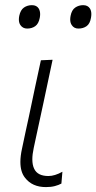

<svg xmlns="http://www.w3.org/2000/svg" viewBox="-20 -734 383 763"><path d="M162.5 9.5Q108 9.5 79.5 -27.5Q61 -50.5 61 -90.5Q61 -114 67.5 -143.5Q76 -183.5 82 -212Q88 -240.5 95 -271.5Q108 -334 119.2 -386.5Q130.5 -439 142.5 -494.5L189 -496.5Q169.5 -404.5 153 -327Q136 -249 124.5 -195L114 -146Q108.5 -120.5 108.5 -101Q108.5 -78 116 -63Q129.5 -34.5 172.5 -34.5Q197.5 -34.5 228 -51.5L224 -4.5Q213 1.5 197.8 5.5Q182.5 9.5 162.5 9.5ZM291.5 -620.5Q274 -620.5 265 -634.5Q259 -643.5 259 -656.5Q259 -663 260.5 -671Q265 -694.5 279 -704Q293 -713.5 310.5 -713.5Q329 -713.5 337.5 -700Q343 -691 343 -678Q343 -671 341.5 -663Q337.5 -639.5 324 -630Q310.5 -620.5 291.5 -620.5ZM88 -620.5Q70.5 -620.5 61 -634.5Q55 -643.5 55 -656.5Q55 -663 56.5 -671Q61.5 -694.5 75.2 -704Q89 -713.5 107 -713.5Q125.5 -713.5 134 -700Q139.5 -690.5 139.5 -677.5Q139.5 -670.5 138 -663Q133.5 -639.5 120 -630Q106.5 -620.5 88 -620.5Z"/></svg>

Font: Heraclito ExtraLight
Style: Italic
Weight: 200
Italic angle: -12°
Designer: Kostas Bartsokas (font) & Cristiano Sobral (main changes)
Foundry: Kostas Bartsokas (font) & Cristiano Sobral (main changes)
Version: Version 1.00;July 8, 2020;FontCreator 13.0.0.2655 64-bit